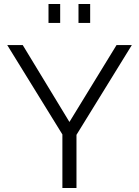

<svg xmlns="http://www.w3.org/2000/svg" viewBox="-20 -934 691 954"><path d="M93 -710 325 -328 559 -710H635L360 -264V0H290V-266L16 -710ZM221 -820V-914H279V-820ZM370 -820V-914H428V-820Z"/></svg>

Font: Raleway
Style: Regular
Weight: 400
Designer: Matt McInerney, Pablo Impallari, Rodrigo Fuenzalida
Foundry: Matt McInerney, Pablo Impallari, Rodrigo Fuenzalida
Version: Version 4.101;RELEASE